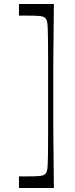

<svg xmlns="http://www.w3.org/2000/svg" viewBox="-20 -758 374 962"><path d="M75 184V126Q120 126 146 125.5Q172 125 184.5 123Q197 121 202.5 117.5Q208 114 212 107Q214 102 216 94.5Q218 87 219 68Q220 49 220.5 9Q221 -31 221 -100.5Q221 -170 221 -277Q221 -382 221 -450.5Q221 -519 220.5 -559Q220 -599 219 -620Q218 -641 216 -649Q214 -657 211 -661Q208 -668 202.5 -671.5Q197 -675 184 -677Q171 -679 145.5 -679.5Q120 -680 75 -680V-738H250Q249 -654 248.5 -597.5Q248 -541 247.5 -501.5Q247 -462 247 -429Q247 -396 247 -360.5Q247 -325 247 -277Q247 -229 247 -193.5Q247 -158 247 -125.5Q247 -93 247.5 -53Q248 -13 248.5 43.5Q249 100 250 184Z"/></svg>

Font: Ojuju
Style: Regular
Weight: 400
Designer: Chisaokwu Joboson, Mirko Velimirovic
Foundry: Udi Foundry
Version: Version 1.000